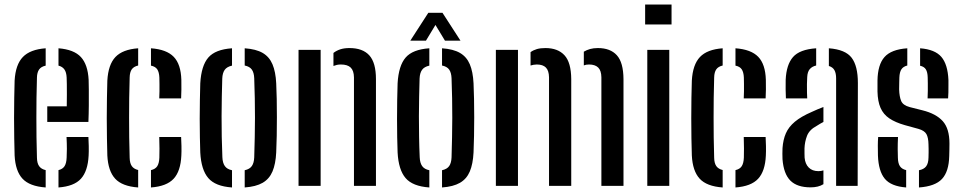

<svg xmlns="http://www.w3.org/2000/svg" viewBox="-20 -820 4242 847"><path d="M44.5 -134Q43.5 -167 42.8 -209.8Q42 -252.5 42 -298.8Q42 -345 42.8 -388Q43.5 -431 44.5 -464.5Q48.5 -535 80.8 -568.5Q113 -602 181.5 -607V-530.5Q161 -526 152.2 -513Q143.5 -500 143 -478Q141.5 -432 141 -388.2Q140.5 -344.5 140.5 -301.5Q140.5 -258.5 141 -214.5Q141.5 -170.5 143 -124Q143.5 -99.5 152.8 -86.8Q162 -74 181.5 -69.5V7Q110.5 2 79.2 -31.8Q48 -65.5 44.5 -134ZM238 7V-69.5Q256.5 -74 264.8 -87Q273 -100 274 -124.5Q275 -139.5 275 -163.5Q275 -187.5 273.5 -215.5H370Q371 -201.5 371.5 -176Q372 -150.5 371 -134Q367.5 -65 337 -31.5Q306.5 2 238 7ZM188.5 -282V-351H274.5Q275 -377 275 -403Q275 -429 274.8 -449.2Q274.5 -469.5 274 -478Q273 -501 264.2 -513.5Q255.5 -526 238 -530.5V-607Q306.5 -601.5 337 -568.2Q367.5 -535 371 -468Q371.5 -456.5 371.8 -425.2Q372 -394 371.8 -355.2Q371.5 -316.5 370 -282Z M453.5 -134Q452.5 -167 451.8 -209.8Q451 -252.5 451 -298.8Q451 -345 451.8 -388Q452.5 -431 453.5 -464.5Q457.5 -535 489.2 -568.5Q521 -602 589.5 -607V-531Q570 -526.5 561.2 -514Q552.5 -501.5 552 -478Q550.5 -431.5 550 -387.8Q549.5 -344 549.5 -301Q549.5 -258 550 -214.2Q550.5 -170.5 552 -124Q552.5 -100 561.5 -87.2Q570.5 -74.5 589.5 -70V7Q519 2 488 -31.8Q457 -65.5 453.5 -134ZM646 7V-69.5Q665.5 -74 673.8 -87Q682 -100 683 -124.5Q683.5 -144 683.5 -165.2Q683.5 -186.5 682.5 -215.5H779Q780 -200.5 780.5 -176Q781 -151.5 780 -134Q777 -65 746 -31.5Q715 2 646 7ZM682.5 -386Q683.5 -400.5 683.5 -417Q683.5 -433.5 683.5 -449.5Q683.5 -465.5 683 -478Q682 -501.5 673.8 -514Q665.5 -526.5 646 -530.5V-607Q715 -602 746.5 -569.2Q778 -536.5 780 -468Q780.5 -448.5 780.2 -425Q780 -401.5 779 -386Z M863.5 -147.5Q862.5 -175.5 861.8 -214Q861 -252.5 861 -295.2Q861 -338 861.8 -379Q862.5 -420 863.5 -452.5Q868 -530.5 899 -566.2Q930 -602 1003.5 -607V-530.5Q981 -525.5 971.2 -511.8Q961.5 -498 960.5 -473.5Q959.5 -436 958.5 -394Q957.5 -352 957.5 -307.2Q957.5 -262.5 958.2 -217Q959 -171.5 961 -126.5Q962 -101.5 971.8 -87.5Q981.5 -73.5 1003.5 -69V7Q930 2 898.8 -34.5Q867.5 -71 863.5 -147.5ZM1059.5 7V-69Q1082 -74 1091.2 -87.8Q1100.5 -101.5 1101.5 -125.5Q1103 -171 1103.8 -214Q1104.5 -257 1104.8 -299.8Q1105 -342.5 1104 -386Q1103 -429.5 1101.5 -475Q1100.5 -499.5 1091 -513Q1081.5 -526.5 1059.5 -531V-607Q1109.5 -603.5 1138.8 -586.5Q1168 -569.5 1182 -536.5Q1196 -503.5 1198.5 -452.5Q1200 -422 1200.8 -383.2Q1201.5 -344.5 1201.5 -302.8Q1201.5 -261 1200.8 -220.8Q1200 -180.5 1198.5 -147.5Q1196 -96.5 1182 -63.5Q1168 -30.5 1138.5 -13.5Q1109 3.5 1059.5 7Z M1297 0V-600H1394.5V0ZM1541.5 0V-479Q1541 -508.5 1527 -522Q1513 -535.5 1483.5 -535.5Q1474.5 -535.5 1466.5 -533.8Q1458.5 -532 1451 -529V-586.5Q1464.5 -597 1481.5 -602.5Q1498.5 -608 1521.5 -608Q1580 -608 1609.2 -575.8Q1638.5 -543.5 1638.5 -471V0Z M1734 -147.5Q1733 -175.5 1732.2 -214Q1731.5 -252.5 1731.5 -295.2Q1731.5 -338 1732.2 -379Q1733 -420 1734 -452.5Q1738.5 -530.5 1769.5 -566.2Q1800.5 -602 1874 -607V-530.5Q1851.5 -525.5 1841.8 -511.8Q1832 -498 1831 -473.5Q1830 -436 1829 -394Q1828 -352 1828 -307.2Q1828 -262.5 1828.8 -217Q1829.5 -171.5 1831.5 -126.5Q1832.5 -101.5 1842.2 -87.5Q1852 -73.5 1874 -69V7Q1800.5 2 1769.2 -34.5Q1738 -71 1734 -147.5ZM1930 7V-69Q1952.5 -74 1961.8 -87.8Q1971 -101.5 1972 -125.5Q1973.5 -171 1974.2 -214Q1975 -257 1975.2 -299.8Q1975.5 -342.5 1974.5 -386Q1973.5 -429.5 1972 -475Q1971 -499.5 1961.5 -513Q1952 -526.5 1930 -531V-607Q1980 -603.5 2009.2 -586.5Q2038.5 -569.5 2052.5 -536.5Q2066.5 -503.5 2069 -452.5Q2070.5 -422 2071.2 -383.2Q2072 -344.5 2072 -302.8Q2072 -261 2071.2 -220.8Q2070.5 -180.5 2069 -147.5Q2066.5 -96.5 2052.5 -63.5Q2038.5 -30.5 2009 -13.5Q1979.5 3.5 1930 7ZM1790 -640.5 1869.5 -763.5H1932L2011.5 -640.5H1943L1901 -710L1859 -640.5Z M2167.5 0V-600H2265V0ZM2633 0V-479Q2632.5 -509 2618.8 -522.2Q2605 -535.5 2578.5 -535.5Q2565 -535.5 2555.5 -531.5V-592Q2568 -599.5 2583.2 -603.8Q2598.5 -608 2617.5 -608Q2672.5 -608 2701.2 -576.2Q2730 -544.5 2730.5 -471V0ZM2402 0V-479Q2401.5 -508.5 2388.2 -522Q2375 -535.5 2348 -535.5Q2341 -535.5 2333.8 -534.2Q2326.5 -533 2320.5 -531V-590Q2333 -599 2348.5 -603.5Q2364 -608 2386 -608Q2441 -608 2470.2 -576.2Q2499.5 -544.5 2500 -471V0Z M2826 -712V-800H2942.5V-712ZM2835.5 0V-600H2932.5V0Z M3032 -134Q3031 -167 3030.2 -209.8Q3029.5 -252.5 3029.5 -298.8Q3029.5 -345 3030.2 -388Q3031 -431 3032 -464.5Q3036 -535 3067.8 -568.5Q3099.5 -602 3168 -607V-531Q3148.5 -526.5 3139.8 -514Q3131 -501.5 3130.5 -478Q3129 -431.5 3128.5 -387.8Q3128 -344 3128 -301Q3128 -258 3128.5 -214.2Q3129 -170.5 3130.5 -124Q3131 -100 3140 -87.2Q3149 -74.5 3168 -70V7Q3097.5 2 3066.5 -31.8Q3035.5 -65.5 3032 -134ZM3224.5 7V-69.5Q3244 -74 3252.2 -87Q3260.5 -100 3261.5 -124.5Q3262 -144 3262 -165.2Q3262 -186.5 3261 -215.5H3357.5Q3358.5 -200.5 3359 -176Q3359.5 -151.5 3358.5 -134Q3355.5 -65 3324.5 -31.5Q3293.5 2 3224.5 7ZM3261 -386Q3262 -400.5 3262 -417Q3262 -433.5 3262 -449.5Q3262 -465.5 3261.5 -478Q3260.5 -501.5 3252.2 -514Q3244 -526.5 3224.5 -530.5V-607Q3293.5 -602 3325 -569.2Q3356.5 -536.5 3358.5 -468Q3359 -448.5 3358.8 -425Q3358.5 -401.5 3357.5 -386Z M3432 -117.5Q3431.5 -129.5 3431.5 -142Q3431.5 -154.5 3432 -166Q3434.5 -203.5 3446.8 -231.8Q3459 -260 3486.5 -283Q3514 -306 3561.5 -326.5Q3573.5 -332 3586.2 -337.5Q3599 -343 3612.5 -348V-282Q3605.5 -278.5 3598.2 -274.2Q3591 -270 3582.5 -264.5Q3550.5 -247.5 3540.2 -221Q3530 -194.5 3529 -165.5Q3529 -152 3529 -143.2Q3529 -134.5 3529.5 -124.5Q3532 -96.5 3547.8 -80.8Q3563.5 -65 3590.5 -65Q3603 -65 3612.5 -68.5V-7.5Q3590.5 6.5 3556 6.5Q3496.5 6.5 3466.8 -23.2Q3437 -53 3432 -117.5ZM3447 -386Q3446 -403.5 3445.8 -425.5Q3445.5 -447.5 3446 -468Q3449 -534.5 3478.2 -568.2Q3507.5 -602 3580.5 -607V-531Q3562.5 -527 3552.2 -515Q3542 -503 3541 -480Q3540 -468 3539.8 -448.8Q3539.5 -429.5 3540 -411.8Q3540.5 -394 3541 -386ZM3668.5 0V-474Q3668.5 -497 3661.2 -510.2Q3654 -523.5 3636.5 -529V-607Q3709.5 -601.5 3737 -565.2Q3764.5 -529 3764.5 -454L3763.5 0Z M3853 -134Q3852.5 -157 3852.5 -177.5Q3852.5 -198 3854 -215.5H3941.5Q3940 -184 3940.2 -162.2Q3940.5 -140.5 3941 -124Q3941.5 -99.5 3950 -86.8Q3958.5 -74 3977.5 -69.5V7Q3911 2 3883.2 -31.5Q3855.5 -65 3853 -134ZM4034 7V-69Q4055.5 -73 4065.5 -86Q4075.5 -99 4076 -124.5Q4076.5 -139 4076.5 -147.2Q4076.5 -155.5 4076.5 -163Q4076.5 -170.5 4076 -183Q4075.5 -213 4066.8 -228.5Q4058 -244 4031.5 -251.5L3971.5 -268Q3929.5 -280 3903.2 -297.8Q3877 -315.5 3864.5 -344Q3852 -372.5 3851 -416.5Q3851 -431.5 3851 -442Q3851 -452.5 3851 -464.5Q3852 -534.5 3881.8 -568.2Q3911.5 -602 3982.5 -607V-531Q3964.5 -526.5 3956.5 -514.2Q3948.5 -502 3947.5 -478Q3947.5 -470.5 3947 -457.5Q3946.5 -444.5 3946.5 -425.5Q3947.5 -393.5 3955.5 -374.5Q3963.5 -355.5 3993.5 -347.5L4049 -333.5Q4109.5 -318.5 4139 -285.5Q4168.5 -252.5 4168.5 -187Q4168.5 -171.5 4168.2 -159.5Q4168 -147.5 4167.5 -132Q4166 -63.5 4135.8 -30.8Q4105.5 2 4034 7ZM4072 -386Q4073 -401 4073 -418.5Q4073 -436 4073 -451.8Q4073 -467.5 4072.5 -478Q4072 -501.5 4064.5 -513.8Q4057 -526 4039 -530V-607Q4104.5 -602 4132.8 -569Q4161 -536 4164 -467Q4164 -459 4164 -443.8Q4164 -428.5 4163.8 -412.2Q4163.5 -396 4162.5 -386Z"/></svg>

Font: Big Shoulders Stencil Text Thin SemiBold
Style: Regular
Weight: 600
Version: Version 2.001